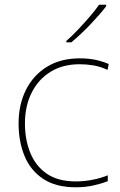

<svg xmlns="http://www.w3.org/2000/svg" viewBox="-20 -786 512 816"><path d="M302 10Q218 10 164 -25.5Q110 -61 84.5 -122.5Q59 -184 59 -261Q59 -342 90.5 -404.5Q122 -467 180 -502.5Q238 -538 319 -538Q355 -538 384.5 -532Q414 -526 442 -514L437 -489Q407 -503 377.5 -508Q348 -513 319 -513Q247 -513 195 -481Q143 -449 114.5 -392Q86 -335 86 -261Q86 -193 108.5 -137Q131 -81 178.5 -48Q226 -15 302 -15Q338 -15 373.5 -22Q409 -29 438 -41V-16Q413 -6 378 2Q343 10 302 10ZM431 -759Q405 -725 364 -682Q323 -639 283 -606H262V-612Q285 -632 311.5 -660Q338 -688 362.5 -716.5Q387 -745 401 -766H431Z"/></svg>

Font: Noto Sans Thin
Style: Regular
Weight: 100
Designer: Monotype Design Team
Foundry: Monotype Imaging Inc.
Version: Version 2.007